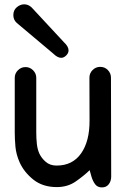

<svg xmlns="http://www.w3.org/2000/svg" viewBox="-20 -838 570 871"><path d="M40.5 -769.5Q40.5 -792 56.2 -805.2Q71.8 -818.4 89.8 -818.4Q108.4 -818.4 123.5 -804.2L270 -646.5Q291 -627 291 -609.4Q291 -597.2 280.3 -586.4Q269.5 -575.7 257.8 -575.7Q240.7 -575.7 221.2 -595.2L56.2 -733.9Q40.5 -748 40.5 -769.5ZM386.7 -65.9Q360.4 -40.5 323.7 -14.9Q287.1 10.7 237.8 10.7Q173.8 10.7 131.3 -23.2Q88.9 -57.1 68.8 -102.1Q53.2 -137.7 50 -172.6Q46.9 -207.5 46.9 -238.3V-484.9Q46.9 -504.9 61.3 -519.3Q75.7 -533.7 95.7 -533.7Q115.7 -533.7 130.1 -519.3Q144.5 -504.9 144.5 -484.9V-238.3Q144.5 -210 147.2 -185.3Q149.9 -160.6 158.2 -142.1Q168 -120.6 187.5 -103.8Q207 -86.9 236.8 -86.9Q309.1 -86.9 347.9 -142.1Q386.7 -197.3 386.2 -291L385.7 -485.8Q385.7 -505.9 400.1 -520.3Q414.6 -534.7 434.6 -534.7Q455.1 -534.7 469.2 -520.3Q483.4 -505.9 483.4 -485.4L484.4 -36.6Q484.4 -16.6 473.4 -2.2Q462.4 12.2 442.4 12.2Q422.4 12.2 411.6 -2.2Q400.9 -16.6 395 -36.6Z"/></svg>

Font: Manjari
Style: Bold
Weight: 700
Designer: Santhosh Thottingal <santhosh.thottingal@gmail.com>
Version: Version 2.000